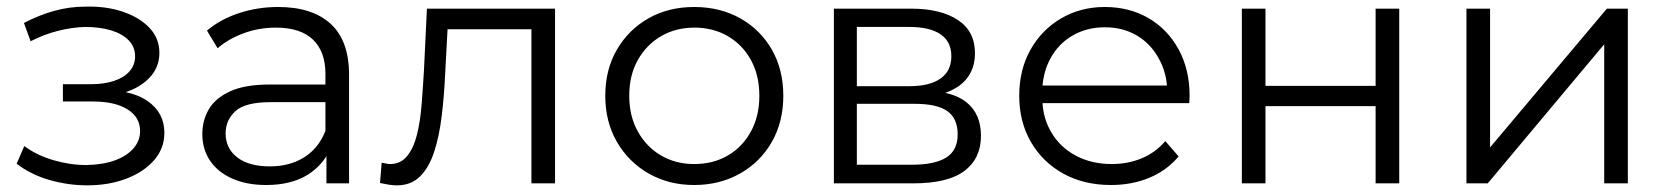

<svg xmlns="http://www.w3.org/2000/svg" viewBox="-20 -551 5014 577"><path d="M242 6Q307 6 359.5 -14Q412 -34 443 -69.5Q474 -105 474 -152Q474 -212 424 -247Q397 -266 358 -274Q365 -277 371 -279Q411 -295 435 -324Q459 -353 459 -392Q459 -436 429 -467.5Q399 -499 348.5 -516Q298 -533 235 -531Q189 -531 143.5 -518.5Q98 -506 52 -482L72 -427Q113 -448 155 -458.5Q197 -469 236 -470Q279 -470 313 -460Q347 -450 366.5 -430Q386 -410 386 -382Q386 -356 369.5 -337Q353 -318 323 -308Q293 -298 254 -298H169V-246H259Q325 -246 363 -222.5Q401 -199 401 -157Q401 -128 381 -105Q361 -82 325 -69Q289 -56 240 -55Q191 -55 141 -69.5Q91 -84 53 -112L30 -59Q73 -26 129 -10Q185 6 242 6Z M780 5Q721 5 677.5 -14.5Q634 -34 611 -68.5Q588 -103 588 -148Q588 -189 607.5 -222.5Q627 -256 671.5 -276.5Q716 -297 791 -297H958V-329Q958 -396 920.5 -432Q883 -468 809 -468Q758 -468 712 -451Q666 -434 634 -406L602 -459Q642 -493 698 -511.5Q754 -530 816 -530Q918 -530 973.5 -479.5Q1029 -429 1029 -326V0H961V-82Q941 -49 905 -26Q855 5 780 5ZM958 -244H793Q717 -244 687.5 -217Q658 -190 658 -150Q658 -105 693 -78Q728 -51 791 -51Q851 -51 894.5 -78.5Q938 -106 958 -158Z M1122 -1 1127 -62Q1134 -61 1140.5 -59.5Q1147 -58 1152 -58Q1184 -58 1203.5 -82Q1223 -106 1233 -146Q1243 -186 1247 -236.5Q1251 -287 1254 -338L1263 -525H1648V0H1577V-463H1325L1318 -333Q1315 -265 1307.5 -203Q1300 -141 1284.5 -94Q1269 -47 1242 -20.5Q1215 6 1173 6Q1161 6 1148.5 4Q1136 2 1122 -1Z M2066 -58Q2123 -58 2167 -83.5Q2211 -109 2236.5 -155.5Q2262 -202 2262 -263Q2262 -325 2236.5 -371Q2211 -417 2167 -442.5Q2123 -468 2067 -468Q2011 -468 1967 -442.5Q1923 -417 1897 -371Q1871 -325 1871 -263Q1871 -202 1897 -155.5Q1923 -109 1967 -83.5Q2011 -58 2066 -58ZM2066 5Q1990 5 1929.5 -29.5Q1869 -64 1834 -124.5Q1799 -185 1799 -263Q1799 -342 1834 -402Q1869 -462 1929 -496Q1989 -530 2066 -530Q2144 -530 2204.5 -496Q2265 -462 2299.5 -402Q2334 -342 2334 -263Q2334 -185 2299.5 -124.5Q2265 -64 2204 -29.5Q2143 5 2066 5Z M2555 -292H2713Q2774 -292 2806.5 -315Q2839 -338 2839 -382Q2839 -426 2806.5 -448Q2774 -470 2713 -470H2555ZM2555 -56H2722Q2789 -56 2823.5 -77.5Q2858 -99 2858 -147Q2858 -195 2827 -217Q2796 -239 2729 -239H2555ZM2486 0V-525H2718Q2807 -525 2858.5 -491Q2910 -457 2910 -391Q2910 -327 2861 -292Q2843 -280 2821 -272Q2860 -263 2884 -244Q2928 -209 2928 -143Q2928 -75 2878.5 -37.5Q2829 0 2725 0Z M3319 5Q3237 5 3175 -29.5Q3113 -64 3078 -124.5Q3043 -185 3043 -263Q3043 -341 3076.5 -401Q3110 -461 3168.5 -495.5Q3227 -530 3300 -530Q3374 -530 3431.5 -496.5Q3489 -463 3522 -402.5Q3555 -342 3555 -263Q3555 -258 3554.5 -252.5Q3554 -247 3554 -241H3113Q3116 -193 3139 -154Q3165 -109 3212.5 -83.5Q3260 -58 3321 -58Q3369 -58 3410.5 -75Q3452 -92 3482 -127L3522 -81Q3487 -39 3434.5 -17Q3382 5 3319 5ZM3487 -294Q3483 -338 3463 -374Q3439 -419 3397 -444Q3355 -469 3300 -469Q3246 -469 3203 -444Q3160 -419 3136 -374Q3117 -338 3113 -294Z M3712 0V-525H3783V-293H4114V-525H4185V0H4114V-232H3783V0Z M4387 0V-525H4458V-108L4809 -525H4872V0H4801V-418L4451 0Z"/></svg>

Font: Modern
Style: Small
Weight: 400
Designer: Julieta Ulanovsky
Foundry: Julieta Ulanovsky
Version: Version 8.000